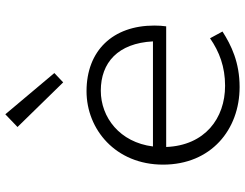

<svg xmlns="http://www.w3.org/2000/svg" viewBox="-122 -808 943 740"><g transform="rotate(-90 350.0 -437.5)"><path d="M439 -700 280 -889 231 -842 403 -666ZM622 -315C622 -475 525 -576 369 -576C222 -576 86 -464 86 -281C86 -96 221 14 385 14C480 14 546 -18 599 -52L573 -100C521 -64 463 -42 390 -42C264 -42 160 -120 154 -269H619C621 -282 622 -299 622 -315ZM371 -521C479 -521 554 -455 561 -320H156C172 -448 268 -521 371 -521Z"/></g></svg>

Font: Kawkab Mono Light
Style: Regular
Weight: 300
Monospace: yes
Designer: Abdullah Arif
Foundry: Abdullah Arif
Version: Version 1.000;PS 000.500;hotconv 1.0.88;makeotf.lib2.5.64775